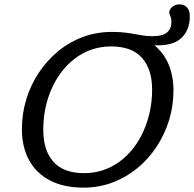

<svg xmlns="http://www.w3.org/2000/svg" viewBox="-20 -851 891 881"><path d="M178.5 -255Q178.5 -161.5 224.8 -109Q271 -56.5 366.5 -56.5Q413 -56.5 454 -70.5Q495 -84.5 529.5 -110Q564 -135.5 591.5 -170.8Q619 -206 638.2 -249Q657.5 -292 667.8 -340.2Q678 -388.5 678 -440Q678 -533 631.5 -585.5Q585 -638 490 -638Q443.5 -638 402.5 -624.2Q361.5 -610.5 326.8 -584.8Q292 -559 264.5 -523.8Q237 -488.5 217.8 -445.8Q198.5 -403 188.5 -354.8Q178.5 -306.5 178.5 -255ZM776 -436.5Q776 -365.5 755.8 -299.5Q735.5 -233.5 698.2 -177.2Q661 -121 609.8 -79Q558.5 -37 496 -13.5Q433.5 10 363.5 10Q273 10 209.8 -22.8Q146.5 -55.5 113.5 -116Q80.5 -176.5 80.5 -258.5Q80.5 -329 100.5 -395Q120.5 -461 158 -517.2Q195.5 -573.5 246.5 -615.8Q297.5 -658 360 -681.2Q422.5 -704.5 493 -704.5Q528 -704.5 552.8 -701.5Q577.5 -698.5 597.5 -694.8Q617.5 -691 637 -688Q656.5 -685 681.5 -685Q726 -685 746.2 -702Q766.5 -719 766.5 -749.5Q766.5 -766 761.5 -777.2Q756.5 -788.5 756.5 -794Q756.5 -807.5 770.2 -819.2Q784 -831 804 -831Q824 -831 837.5 -817.5Q851 -804 851 -777.5Q851 -710 808.8 -673.5Q766.5 -637 676.5 -644L679 -651Q730 -612 753 -557Q776 -502 776 -436.5Z"/></svg>

Font: Newsreader 10pt
Style: Italic
Weight: 400
Italic angle: -17°
Version: Version 1.003